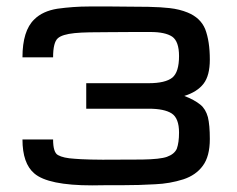

<svg xmlns="http://www.w3.org/2000/svg" viewBox="-20 -786 725 588"><path d="M262.2 -218.3Q127.4 -218.3 85 -254.9Q48.8 -285.6 48.8 -358.9H142.6Q142.6 -318.8 157.7 -311Q173.8 -301.8 208.5 -299.8Q223.6 -298.3 257.8 -297.4Q264.6 -296.9 294.4 -296.9Q399.4 -296.9 415.5 -297.4Q470.7 -298.3 491.2 -305.7Q514.2 -314 521.5 -330.6Q528.3 -349.6 528.3 -379.9Q528.3 -423.8 505.9 -438.5Q483.4 -453.1 435.1 -453.1H244.1V-531.2H435.1Q486.3 -531.2 507.8 -548.3Q528.3 -565.4 528.3 -614.3Q528.3 -659.2 507.3 -673.8Q485.8 -688 440.9 -688H388.7Q379.9 -687.5 311 -687.5Q262.7 -687.5 254.4 -687Q227.5 -686.5 208.5 -684.6Q170.4 -680.7 157.2 -668.9Q142.6 -656.2 142.6 -610.4H48.8Q48.8 -691.9 85 -726.6Q110.4 -752 155.8 -759.3Q205.1 -766.1 252 -766.1H288.1H323.2Q329.1 -765.6 376.5 -765.6Q424.3 -765.6 434.1 -765.1Q474.1 -764.2 499.5 -761.2Q529.8 -757.8 554.7 -747.6Q594.2 -731.4 608.4 -696.8Q622.6 -659.7 622.6 -603.5Q622.6 -554.7 603.5 -529.8Q584 -504.4 544.4 -492.2Q575.2 -480.5 593.8 -465.3Q609.9 -452.1 616.7 -427.2Q622.6 -402.8 622.6 -360.4Q622.6 -307.1 601.1 -278.3Q580.1 -249.5 541.5 -236.8Q500 -223.6 455.1 -221.7Q406.7 -218.8 353 -218.8H303.7Q298.8 -218.3 262.2 -218.3Z"/></svg>

Font: Michroma+
Style: Regular
Weight: 400
Designer: beogot
Foundry: beogot
Version: Version